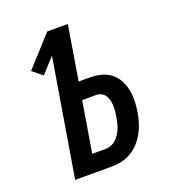

<svg xmlns="http://www.w3.org/2000/svg" viewBox="-133 -841 866 947"><g transform="rotate(-20 300.0 -367.5)"><path d="M100 0 202 -615 131 -537 79 -579 221 -735H329L282 -450H340Q370 -450 398.5 -443Q427 -436 449 -419Q471 -402 484.5 -377.5Q498 -353 504 -325Q510 -297 509 -267Q508 -237 503 -207Q499 -181 491 -155.5Q483 -130 470 -106Q457 -82 438 -61Q419 -40 395.5 -26Q372 -12 345.5 -6Q319 0 293 0ZM293 -92Q307 -92 322 -97.5Q337 -103 348 -113.5Q359 -124 368 -137.5Q377 -151 382.5 -165Q388 -179 391.5 -193.5Q395 -208 397 -222Q399 -234 400.5 -246Q402 -258 402 -270Q402 -286 399.5 -301.5Q397 -317 389.5 -330Q382 -343 369.5 -350.5Q357 -358 341 -358H267L223 -92Z"/></g></svg>

Font: Iosevka Semibold Extended
Style: Italic
Weight: 600
Width: 7
Italic angle: -9°
Monospace: yes
Designer: Belleve Invis
Foundry: Belleve Invis
Version: Version 32.5.0; ttfautohint (v1.8.4)